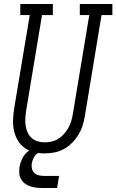

<svg xmlns="http://www.w3.org/2000/svg" viewBox="-20 -755 579 955"><path d="M201 8Q174 8 148 1.5Q122 -5 101.5 -20Q81 -35 68 -57.5Q55 -80 49.5 -105.5Q44 -131 45 -158Q46 -185 50 -213L128 -680H81V-735H243V-680H189L110 -204Q107 -185 106 -166.5Q105 -148 107.5 -130.5Q110 -113 117 -97Q124 -81 136.5 -69.5Q149 -58 166 -52.5Q183 -47 202 -47Q219 -47 237 -51Q255 -55 270.5 -65Q286 -75 298.5 -89Q311 -103 320 -119Q329 -135 334 -152Q339 -169 342 -186L424 -680H377V-735H539V-680H485L402 -177Q398 -153 390.5 -129.5Q383 -106 369.5 -84Q356 -62 337.5 -43.5Q319 -25 296.5 -13Q274 -1 249.5 3.5Q225 8 201 8ZM189 180Q173 180 157.5 178Q142 176 128 171Q114 166 102.5 157Q91 148 84 135Q77 122 76 106.5Q75 91 77 75Q81 54 90.5 34Q100 14 117.5 -0.5Q135 -15 156.5 -21.5Q178 -28 198 -28L194 0Q183 0 172.5 4.5Q162 9 155 18Q148 27 144 37.5Q140 48 138 58Q136 71 139 84Q142 97 151 105.5Q160 114 173 117Q186 120 199 120H274L264 180Z"/></svg>

Font: Iosevka Slab Light Oblique
Style: Regular
Weight: 300
Italic angle: -9°
Monospace: yes
Designer: Belleve Invis
Foundry: Belleve Invis
Version: Version 11.1.1; ttfautohint (v1.8.3)